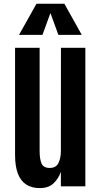

<svg xmlns="http://www.w3.org/2000/svg" viewBox="-20 -985 533 1015"><path d="M189.9 9.3Q146.5 9.3 117.4 -10.3Q88.4 -29.8 74 -68.6Q59.6 -107.4 59.6 -166V-732.4H189.5V-186Q189.5 -144 199.7 -120.6Q210 -97.2 242.7 -97.2Q276.9 -97.2 289.3 -123.8Q301.8 -150.4 301.8 -185.1L302.2 -732.4H431.2V0H301.8V-76.2Q288.1 -39.1 262.2 -14.9Q236.3 9.3 189.9 9.3ZM80.6 -800.8 172.9 -965.3H320.3L412.1 -800.8H288.6L246.6 -916L204.6 -800.8Z"/></svg>

Font: Antonio
Style: Bold
Weight: 700
Designer: Vernon Adams
Foundry: Vernon Adams
Version: Version 1.002